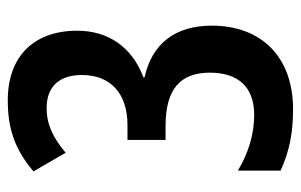

<svg xmlns="http://www.w3.org/2000/svg" viewBox="-160 -604 774 494"><g transform="rotate(-90 227.0 -357.0)"><path d="M395 -545C395 -659 327 -724 216 -724C143 -724 90 -706 33 -658L81 -575C120 -608 154 -624 196 -624C251 -624 281 -592 281 -533C281 -461 235 -416 152 -416H114V-318H150C245 -318 287 -280 287 -204C287 -134 253 -90 178 -90C131 -90 81 -104 35 -132V-22C86 1 132 10 193 10C328 10 408 -72 408 -199C408 -293 362 -353 275 -372V-375C353 -404 395 -466 395 -545Z"/></g></svg>

Font: Noto Sans Myanmar UI ExtraCondensed SemiBold
Style: Regular
Weight: 600
Width: 2
Designer: Monotype Design Team
Foundry: Monotype Imaging Inc.
Version: Version 2.103